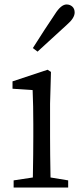

<svg xmlns="http://www.w3.org/2000/svg" viewBox="-20 -839 365 859"><path d="M41 0V-32L127 -45Q129 -155 129 -228V-284Q129 -366 126 -436L36 -442V-475L193 -527L208 -517L204 -375V-228Q204 -155 206 -45L285 -32V0ZM148 -608 127 -624Q182 -711 226 -776Q253 -819 278 -819Q293 -819 303.5 -809.5Q314 -800 314 -783Q314 -758 279 -728Q241 -693 161 -620Q152 -612 148 -608Z"/></svg>

Font: Cactus Classical Serif
Style: Regular
Weight: 400
Designer: Henry Chan (via Glyphwiki)、田海東、宇文滿月
Foundry: Moonlit Owen
Version: Version 1.000